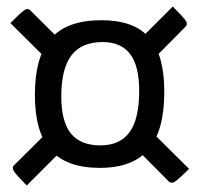

<svg xmlns="http://www.w3.org/2000/svg" viewBox="-20 -567 612 589"><path d="M286 -52Q184 -52 135.5 -106.5Q87 -161 87 -276Q87 -394 136.5 -449.5Q186 -505 291 -505Q391 -505 437.5 -452Q484 -399 484 -286Q484 -166 436 -109Q388 -52 286 -52ZM62 2Q35 -25 25 -38.5Q15 -52 23 -60L135 -171L173 -109ZM132 -377 12 -496Q38 -523 51.5 -533.5Q65 -544 73 -535L170 -439ZM498 -10 402 -107 442 -166 560 -49Q533 -22 520 -12Q507 -2 498 -10ZM288 -121Q348 -121 377.5 -161.5Q407 -202 407 -288Q407 -365 379 -401.5Q351 -438 295 -438Q230 -438 199 -397Q168 -356 168 -271Q168 -194 197.5 -157.5Q227 -121 288 -121ZM444 -379 405 -442 510 -547Q537 -520 547.5 -507Q558 -494 549 -485Z"/></svg>

Font: Yanone Kaffeesatz
Style: Regular
Weight: 400
Designer: Yanone (Cyrillic: Daniel Pouzeot, Huerta Tipografica, and Cyreal)
Foundry: Yanone
Version: Version 2.003